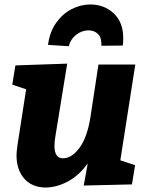

<svg xmlns="http://www.w3.org/2000/svg" viewBox="-20 -826 661 860"><path d="M586 -537 519 -108 585 -86 571 0 355 5 373 -94Q335 -41 285.5 -14Q236 13 186 14Q124 14 89 -25.5Q54 -65 54 -131Q54 -144 58 -174L97 -426L35 -447L49 -533L281 -541L228 -215Q224 -194 224 -172Q224 -117 262 -117Q302 -117 336.5 -164.5Q371 -212 385 -301L421 -537ZM532 -655Q532 -633 530 -622L434 -621Q436 -656 419.5 -673Q403 -690 377 -690Q347 -690 321.5 -670.5Q296 -651 288 -619L195 -625Q203 -684 232 -724.5Q261 -765 301.5 -785.5Q342 -806 384 -806Q447 -806 489.5 -766Q532 -726 532 -655Z"/></svg>

Font: Bitter Pro ExtraBold
Style: Italic
Weight: 800
Italic angle: -9°
Designer: Sol Matas, and Bitter project Authors
Foundry: Sol Matas
Version: Version 1.010